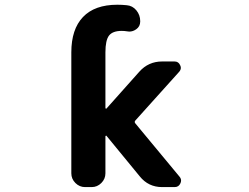

<svg xmlns="http://www.w3.org/2000/svg" viewBox="-20 -803 1040 803"><path d="M420.9 -351.6Q420.9 -349.6 422.9 -348.6Q424.8 -347.7 425.8 -349.6L562.5 -502.9Q600.6 -545.9 658.2 -545.9H710Q726.6 -545.9 733.4 -530.3Q736.3 -524.4 736.3 -519.5Q736.3 -510.7 729.5 -502.9L545.9 -298.8Q541 -293 545.9 -287.1L730.5 -64.5Q737.3 -56.6 737.3 -47.9Q737.3 -42 734.4 -36.1Q727.5 -20.5 710 -20.5H658.2Q600.6 -20.5 564.5 -65.4L425.8 -234.4Q424.8 -236.3 422.9 -235.4Q420.9 -234.4 420.9 -232.4V-78.1Q420.9 -54.7 403.8 -37.6Q386.7 -20.5 363.3 -20.5H335.9Q312.5 -20.5 295.4 -37.6Q278.3 -54.7 278.3 -78.1V-584Q278.3 -680.7 327.1 -731.9Q376 -783.2 470.7 -783.2Q490.2 -783.2 509.8 -781.2Q534.2 -779.3 550.3 -759.8Q566.4 -740.2 566.4 -714.8V-712.9Q566.4 -692.4 549.8 -680.7Q536.1 -670.9 520.5 -670.9Q515.6 -670.9 511.7 -671.9Q500 -673.8 489.3 -673.8Q451.2 -673.8 436 -654.3Q420.9 -634.8 420.9 -584Z"/></svg>

Font: Gen Jyuu Gothic Monospace Bold
Style: Bold
Weight: 700
Designer: [Source Han Sans]
Ryoko NISHIZUKA  (kana & ideographs); Paul D. Hunt (Latin, Greek & Cyrillic); Wenlong ZHANG  (bopomofo
Version: Version 1.002.20150607